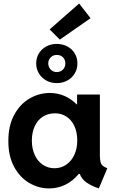

<svg xmlns="http://www.w3.org/2000/svg" viewBox="-20 -1058 654 1086"><path d="M431.2 -74.2H425.3Q393.6 -35.2 350.6 -13.7Q307.6 7.8 257.8 7.8Q198.2 7.8 145 -23.4Q91.8 -54.7 59.3 -115.5Q26.9 -176.3 27.3 -260.7Q26.9 -345.2 59.3 -406.5Q91.8 -467.8 145.5 -499.8Q199.2 -531.7 260.7 -532.2Q305.7 -532.2 344.5 -515.4Q383.3 -498.5 413.6 -467.8H416V-523.4H544.9V-178.7Q545.4 -154.3 548.8 -141.4Q552.2 -128.4 560.8 -120.8Q569.3 -113.3 586.9 -106.4L539.1 7.8Q495.6 -6.8 468.5 -26.4Q441.4 -45.9 431.2 -74.2ZM417 -262.7Q417 -310.1 400.6 -345.2Q384.3 -380.4 355.2 -398.9Q326.2 -417.5 290 -417Q252 -417 222.4 -398.2Q192.9 -379.4 176.5 -344.2Q160.2 -309.1 160.2 -262.7Q160.2 -217.3 176.3 -181.9Q192.4 -146.5 221.7 -126.5Q251 -106.4 288.1 -106.4Q325.2 -106.4 354.5 -126.5Q383.8 -146.5 400.4 -181.9Q417 -217.3 417 -262.7ZM184.6 -699.2Q184.6 -730.5 200 -755.9Q215.3 -781.2 241.9 -795.4Q268.6 -809.6 300.8 -809.6Q334 -809.6 360.8 -795.4Q387.7 -781.2 402.8 -755.9Q418 -730.5 418 -699.2Q418 -668.5 402.8 -642.8Q387.7 -617.2 360.8 -602.5Q334 -587.9 300.8 -587.9Q268.6 -587.9 241.9 -602.5Q215.3 -617.2 200 -642.8Q184.6 -668.5 184.6 -699.2ZM349.6 -699.2Q349.6 -720.2 336.2 -733.9Q322.8 -747.6 300.8 -747.1Q281.2 -747.6 267.3 -733.9Q253.4 -720.2 252.9 -699.2Q252.9 -679.2 266.8 -664.8Q280.8 -650.4 299.8 -650.4Q322.3 -650.4 335.9 -664.3Q349.6 -678.2 349.6 -699.2ZM260.7 -891.6 427.7 -1038.1 492.2 -955.1 318.4 -834Z"/></svg>

Font: Reddit Sans Strawberry
Style: Bold
Weight: 700
Designer: Stephen Hutchings
Foundry: Reddit
Version: Version 1.013